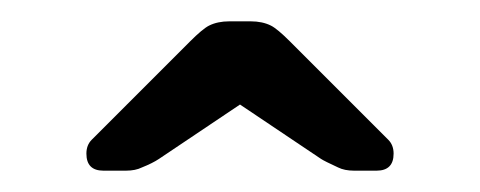

<svg xmlns="http://www.w3.org/2000/svg" viewBox="-20 -755 450 180"><path d="M234 -731Q240 -728 252 -716L344 -624Q349 -619 349 -611Q349 -595 333 -595H312Q303 -595 297 -598Q284 -604 281 -606L205 -657L129 -606Q123 -602 113 -598Q107 -595 98 -595H77Q61 -595 61 -611Q61 -619 66 -624L158 -716Q170 -728 176 -731Q184 -735 195 -735H215Q226 -735 234 -731Z"/></svg>

Font: Contemporary
Style: Regular
Weight: 400
Designer: Victor Tran
Foundry: Victor Tran
Version: Version 1.100